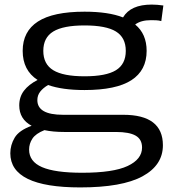

<svg xmlns="http://www.w3.org/2000/svg" viewBox="-20 -598 753 838"><path d="M330 220Q25 220 25 71Q25 35 44 3Q63 -29 118 -49Q64 -78 64 -138Q64 -175 84.5 -202Q105 -229 144 -249Q79 -291 79 -376Q79 -461 145.5 -504Q212 -547 349 -547Q453 -547 517 -522Q550 -578 642 -578Q666 -578 693 -574L684 -506Q673 -509 661.5 -509.5Q650 -510 639 -510Q595 -510 570 -491Q620 -450 620 -376Q620 -291 553.5 -248Q487 -205 349 -205Q252 -205 190 -227Q168 -214 155.5 -198Q143 -182 143 -161Q143 -97 255 -97H518Q691 -97 691 36Q691 123 602 171.5Q513 220 330 220ZM349 -265Q443 -265 486 -291.5Q529 -318 529 -376Q529 -434 486 -460.5Q443 -487 349 -487Q256 -487 212.5 -460.5Q169 -434 169 -376Q169 -318 212.5 -291.5Q256 -265 349 -265ZM107 55Q107 107 163.5 131.5Q220 156 339 156Q474 156 537 126.5Q600 97 600 46Q600 10 572 -6Q544 -22 486 -22H260Q211 -22 174 -30Q136 -15 121.5 7Q107 29 107 55Z"/></svg>

Font: Georama Extended
Style: Regular
Weight: 400
Width: 7
Designer: Jean-Baptiste Levee
Foundry: Production Type
Version: Version 1.000